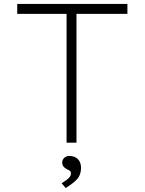

<svg xmlns="http://www.w3.org/2000/svg" viewBox="-20 -720 730 969"><path d="M316 0V-650H67V-700H623V-650H366V0ZM312 229 291 205Q307 195 317.5 187Q328 179 333 171.5Q338 164 338 156Q338 145 331 141Q324 137 316 133Q307 129 300.5 120.5Q294 112 294 100Q294 86 304.5 76.5Q315 67 330 67Q357 67 373 83Q389 99 389 128Q389 145 383.5 160Q378 175 367.5 186Q357 197 343 207.5Q329 218 312 229Z"/></svg>

Font: Lexend Mega ExtraLight
Style: Regular
Weight: 250
Version: Version 1.007